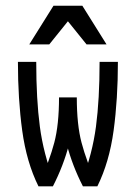

<svg xmlns="http://www.w3.org/2000/svg" viewBox="-20 -655 478 675"><path d="M330.1 -437.5H394.5Q394.5 -306.6 379.4 -195.8Q364.3 -85 322.3 0H278.3L268.6 -21.5Q304.7 -114.3 317.4 -210Q330.1 -305.7 330.1 -437.5ZM43 -437.5H107.4Q107.4 -305.7 120.1 -210Q132.8 -114.3 168.9 -21.5L159.2 0H115.2Q73.2 -85 58.1 -195.8Q43 -306.6 43 -437.5ZM187.5 -312.5H242.2Q242.2 -222.7 222.7 -147.5Q203.1 -72.3 166 0H115.2Q154.3 -90.8 170.9 -153.8Q187.5 -216.8 187.5 -312.5ZM195.3 -312.5H250Q250 -216.8 266.6 -153.8Q283.2 -90.8 322.3 0H271.5Q234.4 -72.3 214.8 -147.5Q195.3 -222.7 195.3 -312.5ZM168 -634.8H269.5L354.5 -499H284.2L199.2 -604.5H238.3L153.3 -499H83Z"/></svg>

Font: Sudo Var
Style: Regular
Weight: 400
Monospace: yes
Designer: Jens Kutilek
Foundry: Jens Kutilek
Version: Version 0.065;FEAKit 1.0